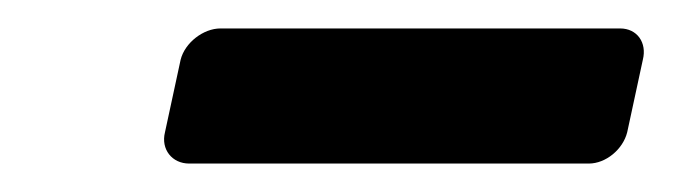

<svg xmlns="http://www.w3.org/2000/svg" viewBox="-20 -330 473 135"><path d="M113 -215H394C406 -215 418 -225 421 -237L432 -288C435 -300 428 -310 416 -310H135C123 -310 110 -300 107 -288L96 -237C93 -225 101 -215 113 -215Z"/></svg>

Font: DIN Rundschrift
Style: MittelKursiv
Weight: 400
Version: Version 1.027